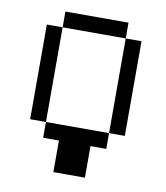

<svg xmlns="http://www.w3.org/2000/svg" viewBox="-74 -562 647 749"><g transform="rotate(10 250.0 -187.5)"><path d="M375 -437.5H125V-500H375ZM62.5 -437.5H125V-62.5H62.5ZM125 -62.5H375V0H312.5V125H187.5V0H125ZM375 -437.5H437.5V-62.5H375Z"/></g></svg>

Font: 寒蝉点阵体 16px
Style: Regular
Weight: 400
Designer: Designed by Warren2060
Foundry: ChillType
Version: Version 1.000